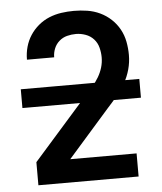

<svg xmlns="http://www.w3.org/2000/svg" viewBox="-53 -789 706 836"><g transform="rotate(-5 300.0 -371.5)"><path d="M81 0V-101L323 -375Q338 -392 353 -409Q368 -426 379.5 -445.5Q391 -465 397.5 -486.5Q404 -508 404 -531Q404 -552 398.5 -573.5Q393 -595 378.5 -611Q364 -627 343 -634.5Q322 -642 301 -642Q281 -642 262 -637Q243 -632 228 -619Q213 -606 205.5 -587.5Q198 -569 198 -550Q198 -549 198 -549Q198 -549 198 -549H79Q79 -549 79 -549.5Q79 -550 79 -550Q79 -578 86.5 -605Q94 -632 109 -655Q124 -678 145.5 -696Q167 -714 192.5 -724.5Q218 -735 245.5 -739Q273 -743 301 -743Q330 -743 359 -738.5Q388 -734 414.5 -721.5Q441 -709 462.5 -689Q484 -669 498 -643.5Q512 -618 517.5 -589Q523 -560 523 -531Q523 -499 514.5 -468Q506 -437 490 -409Q474 -381 454 -357Q434 -333 412 -309L229 -101H519V0ZM41 -341V-423H559V-341Z"/></g></svg>

Font: Iosevka SS04 Extended
Style: Bold
Weight: 700
Width: 7
Monospace: yes
Designer: Belleve Invis
Foundry: Belleve Invis
Version: Version 19.0.0; ttfautohint (v1.8.4)